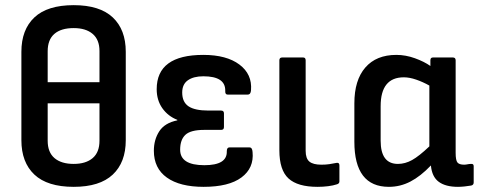

<svg xmlns="http://www.w3.org/2000/svg" viewBox="-20 -714 1861 745"><path d="M266 -694Q367 -694 417.5 -646.5Q468 -599 468 -513V-170Q468 -84 417.5 -36.5Q367 11 266 11Q164 11 113.5 -36.5Q63 -84 63 -170V-513Q63 -599 113.5 -646.5Q164 -694 266 -694ZM266 -605Q217 -605 191 -582.5Q165 -560 165 -515V-395H366V-516Q366 -560 339.5 -582.5Q313 -605 266 -605ZM266 -78Q313 -78 339.5 -100.5Q366 -123 366 -168V-313H165V-168Q165 -123 191.5 -100.5Q218 -78 266 -78Z M770 11Q678 11 627.5 -25Q577 -61 577 -129Q577 -172 598 -204.5Q619 -237 668 -247V-249Q632 -263 610 -294Q588 -325 588 -368Q588 -501 769 -501Q859 -501 909 -463.5Q959 -426 954 -364Q953 -347 941 -347H863Q853 -347 854 -362Q855 -418 769 -418Q731 -418 709 -402.5Q687 -387 687 -355Q687 -318 711.5 -301.5Q736 -285 789 -285H838Q849 -285 849 -274V-221Q849 -210 838 -210H772Q720 -210 699.5 -191Q679 -172 679 -133Q679 -73 773 -73Q862 -73 860 -127Q860 -142 870 -142H948Q959 -142 960 -124Q966 -62 917 -25.5Q868 11 770 11Z M1212 11Q1135 11 1099.5 -21.5Q1064 -54 1064 -131V-480Q1064 -491 1075 -491H1156Q1166 -491 1166 -480V-129Q1166 -99 1180.5 -87Q1195 -75 1227 -75Q1244 -75 1257.5 -77Q1271 -79 1286 -82Q1297 -84 1297 -72V-10Q1297 -2 1288 1Q1273 6 1253 8.5Q1233 11 1212 11Z M1489 11Q1355 11 1355 -164V-313Q1355 -403 1397.5 -452Q1440 -501 1518 -501Q1554 -501 1590 -488Q1626 -475 1650 -458V-480Q1650 -491 1660 -491H1737Q1748 -491 1748 -480V-121Q1748 -92 1755 -83.5Q1762 -75 1781 -75Q1787 -75 1794 -76.5Q1801 -78 1808 -78Q1818 -79 1818 -69V-6Q1818 4 1808 6Q1797 8 1782.5 9.5Q1768 11 1757 11Q1709 11 1682.5 -8.5Q1656 -28 1652 -72Q1612 -30 1572.5 -9.5Q1533 11 1489 11ZM1457 -168Q1457 -78 1524 -78Q1552 -78 1579 -93Q1606 -108 1646 -146V-382Q1621 -396 1595 -405Q1569 -414 1547 -414Q1457 -414 1457 -302Z"/></svg>

Font: Sofia Sans Extra Cond
Style: Bold
Weight: 700
Width: 1
Designer: Botio Nikoltchev, Ani Petrova
Foundry: lettersoup
Version: Version 4.100; ttfautohint (v1.8.3)